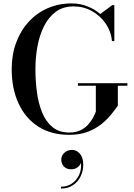

<svg xmlns="http://www.w3.org/2000/svg" viewBox="-20 -780 784 1125"><path d="M339 155.2Q339 131.6 357.4 115Q375.8 98.4 402.2 98.4Q429.4 98.4 448.6 121.2Q467.8 144 467.8 185.2Q467.8 221.6 452.4 253.4Q437 285.2 407.8 305Q378.6 324.8 337.4 324.8V314Q374.2 314 401.8 295Q429.4 276 443.8 244Q458.2 212 454.6 173.6Q449.8 188.4 434.4 200.2Q419 212 398.2 212Q369 212 354 195.2Q339 178.4 339 155.2ZM436.5 -292.5H726.5V-277.5H670.5V-161Q653.5 -136.5 629.8 -107.2Q606 -78 572.2 -51.2Q538.5 -24.5 492.5 -7.2Q446.5 10 385.5 10Q278.5 10 203.2 -39Q128 -88 88.2 -174.8Q48.5 -261.5 48.5 -375Q48.5 -460 74.8 -530.5Q101 -601 148.2 -652.5Q195.5 -704 259.8 -732Q324 -760 400.5 -760Q447.5 -760 490.5 -743.5Q533.5 -727 567.5 -698L638 -750H650V-539H636Q631 -596 599 -642.2Q567 -688.5 518 -715.5Q469 -742.5 411.5 -742.5Q350 -742.5 307.2 -711Q264.5 -679.5 238 -626.8Q211.5 -574 199.5 -508.5Q187.5 -443 187.5 -375Q187.5 -307 196.2 -240.8Q205 -174.5 226.8 -121Q248.5 -67.5 287.2 -35.5Q326 -3.5 385.5 -3.5Q426 -3.5 453.8 -17.8Q481.5 -32 499.2 -53Q517 -74 527 -94Q537 -114 541.5 -125V-277.5H436.5Z"/></svg>

Font: Bodoni* 16 Medium
Style: Regular
Weight: 500
Version: Version 2.2